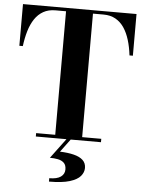

<svg xmlns="http://www.w3.org/2000/svg" viewBox="-64 -800 827 1101"><g transform="rotate(5 349.5 -249.5)"><path d="M162.5 0V-19.5H272.5V-730.5H211.5Q171.5 -730.5 142.2 -714Q113 -697.5 93 -667.8Q73 -638 61 -597.8Q49 -557.5 43 -510H23V-750H676.5V-510H657Q651.5 -557.5 639.2 -597.8Q627 -638 607 -667.8Q587 -697.5 557.8 -714Q528.5 -730.5 488.5 -730.5H427.5V-19.5H537.5V0ZM260 251V231.5Q304.5 231.5 326.2 215.8Q348 200 348 173.5Q348 148.5 334.8 135.8Q321.5 123 300 118.8Q278.5 114.5 253.5 114.5L341 -3H365.5L308 74.5Q354 76 388 84.5Q422 93 440.5 110.2Q459 127.5 459 155.5Q459 180.5 440.8 202.2Q422.5 224 379 237.5Q335.5 251 260 251Z"/></g></svg>

Font: Bodoni Moda
Style: Bold
Weight: 700
Designer: Owen Earl
Foundry: indestructible type
Version: Version 2.005